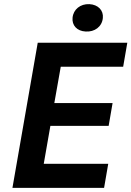

<svg xmlns="http://www.w3.org/2000/svg" viewBox="-20 -906 634 926"><path d="M40 0H482L502 -116H191L223 -299H504L523 -409H242L273 -584H574L594 -700H162ZM393 -754C436 -751 472 -777 476 -819C480 -856 453 -884 411 -886C368 -888 334 -861 330 -821C326 -784 351 -756 393 -754Z"/></svg>

Font: Fixel Display 20240404 SemiBold
Style: Italic
Weight: 600
Italic angle: -10°
Designer: AlfaBravo + MacPaw
Foundry: Kyrylo Tkachov, Marchela Mozhyna, Serhii Makarenko, Maria Weinstein, Zakhar Kryvoshyya
Version: Version 1.211;Glyphs 3.2 (3225)